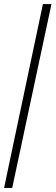

<svg xmlns="http://www.w3.org/2000/svg" viewBox="-34 -763 273 944"><path d="M-14 161 177 -743H219L26 161Z"/></svg>

Font: Saira ExtraCondensed ExtraLight
Style: Italic
Weight: 250
Width: 2
Italic angle: -12°
Designer: Hector Gatti with collaboration of the Omnibus-Type team
Foundry: Omnibus-Type
Version: Version 1.101